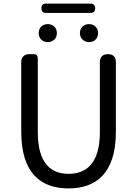

<svg xmlns="http://www.w3.org/2000/svg" viewBox="-20 -1034 761 1067"><path d="M535 -516V-300C535 -124 458 -68 361 -68C265 -68 190 -124 190 -300V-713C190 -725 182 -733 170 -733H144H141C115 -733 98 -716 98 -690V-302C98 -67 211 13 361 13C510 13 624 -67 624 -302V-689C624 -718 609 -733 580 -733C551 -733 535 -718 535 -689ZM282 -886C273 -895 260 -900 245 -900C216 -900 195 -880 195 -850C195 -821 216 -800 245 -800C260 -800 273 -805 282 -814C291 -823 296 -836 296 -850C296 -865 291 -878 282 -886ZM359 -1014H236C219 -1014 210 -1005 210 -988C210 -971 219 -962 236 -962H359H483C500 -962 509 -971 509 -988C509 -1005 500 -1014 483 -1014ZM511 -886C502 -895 490 -900 475 -900C446 -900 424 -880 424 -850C424 -821 446 -800 475 -800C490 -800 502 -805 511 -814C520 -823 525 -836 525 -850C525 -865 520 -878 511 -886Z"/></svg>

Font: GenSenRounded2 TW R
Style: Regular
Weight: 400
Version: Version 2.100;PS 2.1;hotconv 16.6.51;makeotf.lib2.5.65220 DE